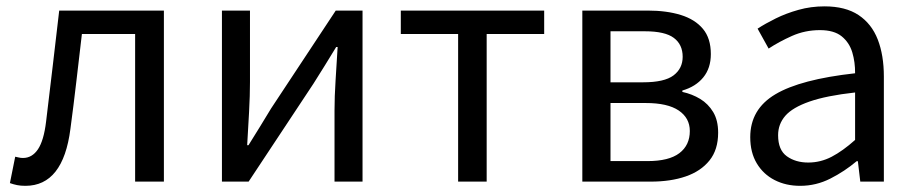

<svg xmlns="http://www.w3.org/2000/svg" viewBox="-20 -577 2908 610"><path d="M60.8 13.4Q45.6 13.4 34.3 11.1Q23 8.8 11.5 4.7L28.3 -79.1Q34.1 -78.1 39.9 -76.6Q45.6 -75.1 53 -75.1Q82.1 -75.1 100.7 -102.9Q119.2 -130.6 126.4 -190.5Q137.4 -279 147.5 -367.2Q157.5 -455.5 168.1 -543.4H500.7V0H409.3V-469H240.2Q231.3 -393.4 222.6 -318.5Q213.9 -243.6 203.7 -167.3Q192.1 -77.2 156.4 -31.9Q120.7 13.4 60.8 13.4Z M685.1 0V-543.4H774.2V-316.1Q774.2 -273.5 771.3 -220.9Q768.4 -168.3 765.3 -115.7H769.5Q785.3 -141.1 805.8 -174.2Q826.4 -207.3 841.2 -232.3L1046.7 -543.4H1131.8V0H1042.8V-226.7Q1042.8 -269.9 1046.2 -322.5Q1049.5 -375.1 1052.7 -427.7H1048.1Q1032.9 -402.7 1012.2 -369.2Q991.6 -335.7 975.8 -311.1L769.9 0Z M1435.5 0V-469H1253.4V-543.4H1708.9V-469H1526.2V0Z M1830.1 0V-543.4H2038.1Q2097.9 -543.4 2143.1 -529.4Q2188.2 -515.4 2213.3 -485.3Q2238.4 -455.3 2238.4 -405.2Q2238.4 -360.4 2214.3 -331Q2190.2 -301.6 2147.9 -289.4V-285Q2179 -278.2 2204.6 -262.7Q2230.2 -247.1 2245.9 -220.9Q2261.6 -194.7 2261.6 -155.5Q2261.6 -101.3 2234.1 -67.2Q2206.6 -33 2158.7 -16.5Q2110.8 0 2047.7 0ZM1919.6 -315.5H2023Q2090.9 -315.5 2119.9 -337.5Q2148.9 -359.5 2148.9 -396.6Q2148.9 -435.6 2120.8 -456.6Q2092.8 -477.6 2029.1 -477.6H1919.6ZM1919.6 -65.2H2037.4Q2105.3 -65.2 2138.4 -90.4Q2171.6 -115.6 2171.6 -160.8Q2171.6 -202 2136.4 -225.9Q2101.2 -249.7 2031.6 -249.7H1919.6Z M2522.2 13.4Q2476.9 13.4 2441.1 -4.9Q2405.2 -23.2 2384.4 -57.9Q2363.6 -92.5 2363.6 -141.3Q2363.6 -230.1 2443.5 -277.5Q2523.3 -325 2696.7 -344.2Q2697.1 -379.4 2687.8 -410.5Q2678.5 -441.7 2654.2 -461.5Q2629.9 -481.3 2585 -481.3Q2537.6 -481.3 2496.1 -462.8Q2454.7 -444.3 2422 -422.7L2386.9 -486Q2412 -502.3 2444.8 -518.5Q2477.6 -534.7 2516.9 -545.7Q2556.1 -556.8 2599.5 -556.8Q2666.2 -556.8 2707.8 -529.1Q2749.3 -501.4 2768.7 -451.5Q2788.1 -401.6 2788.1 -334V0H2713.2L2705.5 -64.9H2701.7Q2663.6 -32.7 2618.3 -9.7Q2572.9 13.4 2522.2 13.4ZM2547.8 -60.6Q2587 -60.6 2622.3 -79Q2657.5 -97.4 2696.7 -132.4V-283.2Q2605.7 -273.1 2551.8 -254.3Q2498 -235.5 2475 -209.1Q2452.1 -182.6 2452.1 -147.4Q2452.1 -100.4 2479.9 -80.5Q2507.6 -60.6 2547.8 -60.6Z"/></svg>

Font: Noto Sans TC
Style: Regular
Weight: 100
Designer: Ryoko NISHIZUKA 西塚涼子 (kana, bopomofo & ideographs); Paul D. Hunt (Latin, Greek & Cyrillic); Sandoll Communications 산돌커뮤니
Foundry: Adobe
Version: Version 2.004;hotconv 1.0.118;makeotfexe 2.5.65603